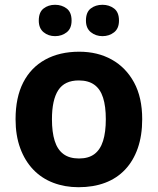

<svg xmlns="http://www.w3.org/2000/svg" viewBox="-20 -772 659 802"><path d="M574 -274Q574 -206 555.5 -153Q537 -100 502.5 -63.5Q468 -27 419 -8.5Q370 10 308 10Q251 10 202.5 -8.5Q154 -27 119 -63.5Q84 -100 64.5 -153Q45 -206 45 -274Q45 -365 77 -427.5Q109 -490 169 -523Q229 -556 311 -556Q388 -556 447 -523Q506 -490 540 -427.5Q574 -365 574 -274ZM197 -274Q197 -220 208.5 -183.5Q220 -147 245 -128.5Q270 -110 310 -110Q350 -110 374.5 -128.5Q399 -147 410.5 -183.5Q422 -220 422 -274Q422 -328 410.5 -364Q399 -400 374 -418Q349 -436 309 -436Q250 -436 223.5 -395.5Q197 -355 197 -274ZM142 -686Q142 -721 162 -736.5Q182 -752 210 -752Q238 -752 258.5 -736.5Q279 -721 279 -686Q279 -653 258.5 -637Q238 -621 210 -621Q182 -621 162 -637.5Q142 -654 142 -686ZM339 -686Q339 -721 359 -736.5Q379 -752 408 -752Q436 -752 456.5 -736.5Q477 -721 477 -686Q477 -653 456.5 -637Q436 -621 408 -621Q380 -621 359.5 -637.5Q339 -654 339 -686Z"/></svg>

Font: Noto Sans Thai
Style: Bold
Weight: 700
Designer: Monotype Design Team
Foundry: Monotype Imaging Inc.
Version: Version 2.001